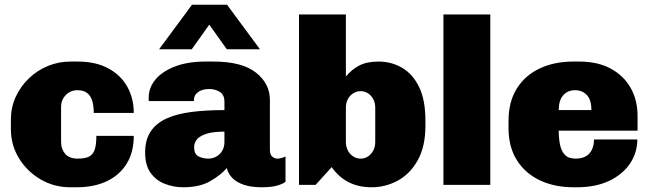

<svg xmlns="http://www.w3.org/2000/svg" viewBox="-20 -781 2742 811"><path d="M276 10Q209 10 152 -23Q95 -56 60.5 -112Q26 -168 26 -235V-276Q26 -327 46 -371Q66 -415 101 -449Q136 -483 181.5 -502Q227 -521 278 -521H308Q384 -521 437 -492.5Q490 -464 517.5 -415Q545 -366 545 -304H376Q376 -336 369 -357Q362 -378 347 -389Q332 -400 307 -400Q278 -400 258 -379.5Q238 -359 238 -330V-181Q238 -152 255 -131.5Q272 -111 309 -111Q339 -111 356 -119.5Q373 -128 380 -149Q387 -170 387 -207H545Q545 -138 515 -89.5Q485 -41 431 -15.5Q377 10 305 10Z M754 10Q713 10 676 -4.5Q639 -19 616 -51Q593 -83 593 -137Q593 -190 616 -225Q639 -260 682.5 -280Q726 -300 788 -308Q850 -316 928 -316V-351Q928 -380 909 -392.5Q890 -405 863 -405Q834 -405 816.5 -392Q799 -379 799 -358V-354H609Q608 -356 608 -360Q608 -364 608 -368Q608 -411 637 -445.5Q666 -480 720 -500.5Q774 -521 848 -521H881Q1002 -521 1061 -474.5Q1120 -428 1120 -359V-148Q1120 -128 1130 -119.5Q1140 -111 1151 -111Q1160 -111 1169 -113.5Q1178 -116 1186 -120V-13Q1173 -3 1148.5 3.5Q1124 10 1085 10Q1041 10 1010 -0.5Q979 -11 961.5 -29Q944 -47 938 -71Q912 -41 867.5 -15.5Q823 10 754 10ZM860 -111Q878 -111 893.5 -119.5Q909 -128 918.5 -144Q928 -160 928 -181V-225Q882 -225 854 -216.5Q826 -208 813 -193.5Q800 -179 800 -159Q800 -130 818.5 -120.5Q837 -111 860 -111ZM652 -573 791 -761H939L1078 -573H938L824 -733H904L790 -573Z M1549 10Q1441 10 1381 -75L1313 0H1243V-720H1441V-458Q1466 -488 1498 -504.5Q1530 -521 1579 -521Q1633 -521 1678 -495Q1723 -469 1750 -414Q1777 -359 1777 -271V-250Q1777 -163 1745 -105Q1713 -47 1661 -18.5Q1609 10 1549 10ZM1503 -111Q1521 -111 1535 -120.5Q1549 -130 1557 -146Q1565 -162 1565 -181V-326Q1565 -346 1557 -361.5Q1549 -377 1535 -386.5Q1521 -396 1503 -396Q1486 -396 1471.5 -386.5Q1457 -377 1449 -361.5Q1441 -346 1441 -326V-181Q1441 -162 1449 -146Q1457 -130 1471.5 -120.5Q1486 -111 1503 -111Z M1853 0V-720H2051V0Z M2402 10Q2323 10 2261 -19Q2199 -48 2163.5 -104Q2128 -160 2128 -240V-271Q2128 -351 2163 -407Q2198 -463 2260 -492Q2322 -521 2401 -521H2426Q2505 -521 2560 -491Q2615 -461 2644 -409.5Q2673 -358 2673 -291V-229H2340Q2340 -197 2345.5 -170Q2351 -143 2366 -127Q2381 -111 2411 -111Q2438 -111 2455 -121Q2472 -131 2480.5 -149.5Q2489 -168 2489 -192H2672Q2672 -136 2641 -90Q2610 -44 2553 -17Q2496 10 2417 10ZM2340 -316H2478Q2478 -360 2458.5 -380Q2439 -400 2409 -400Q2378 -400 2359 -378.5Q2340 -357 2340 -316Z"/></svg>

Font: Chivo Medium Black
Style: Regular
Weight: 900
Version: Version 2.002